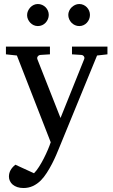

<svg xmlns="http://www.w3.org/2000/svg" viewBox="-20 -716 570 965"><path d="M467.8 -437 275.9 30.8Q271 43 262.2 63.5Q253.4 84 241.5 107.2Q229.5 130.4 215.1 152.8Q200.7 175.3 185.1 190.9Q167 209 145.3 219Q123.5 229 98.1 229Q80.6 229 66.9 224.4Q53.2 219.7 43.9 211.9Q34.7 204.1 29.8 193.6Q24.9 183.1 24.9 171.9Q24.9 154.8 32.5 140.4Q40 126 57.1 111.8L150.9 154.8Q163.1 142.6 175.8 122.8Q188.5 103 199.7 81.1Q210.9 59.1 220.2 37.4Q229.5 15.6 234.9 -1L64.9 -437L9.8 -442.9V-481.9H231V-442.9L183.1 -439.9Q174.8 -439 169.9 -432.6Q165 -426.3 168 -418L284.2 -123L402.8 -418Q406.2 -425.8 401.9 -432.4Q397.5 -439 389.2 -439.9L341.8 -442.9V-481.9H520V-442.9ZM225.1 -641.1Q225.1 -629.9 220.7 -619.6Q216.3 -609.4 209 -601.6Q201.7 -593.8 191.7 -589.4Q181.6 -585 170.4 -585Q159.2 -585 149.4 -589.4Q139.6 -593.8 132.3 -601.6Q125 -609.4 120.6 -619.1Q116.2 -628.9 116.2 -640.1Q116.2 -650.9 120.6 -660.9Q125 -670.9 132.3 -678.7Q139.6 -686.5 149.4 -691.2Q159.2 -695.8 170.4 -695.8Q181.6 -695.8 191.7 -691.4Q201.7 -687 209 -679.7Q216.3 -672.4 220.7 -662.4Q225.1 -652.3 225.1 -641.1ZM432.1 -641.1Q432.1 -629.9 428 -619.6Q423.8 -609.4 416.5 -601.6Q409.2 -593.8 399.4 -589.4Q389.6 -585 378.4 -585Q367.2 -585 357.2 -589.4Q347.2 -593.8 339.6 -601.6Q332 -609.4 327.6 -619.6Q323.2 -629.9 323.2 -641.1Q323.2 -651.4 327.6 -661.4Q332 -671.4 339.8 -679Q347.7 -686.5 357.4 -691.2Q367.2 -695.8 378.4 -695.8Q389.6 -695.8 399.4 -691.4Q409.2 -687 416.5 -679.4Q423.8 -671.9 428 -661.9Q432.1 -651.9 432.1 -641.1Z"/></svg>

Font: Charis SIL APac
Style: Regular
Weight: 400
Foundry: SIL International
Version: Version 5.000